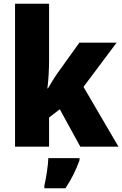

<svg xmlns="http://www.w3.org/2000/svg" viewBox="-20 -780 650 1021"><path d="M241 -460V-760H60V0H241V-155L298 -199L407 0H610L424 -318L600 -553H402L288 -394C272 -372 250 -336 235 -310H232C238 -356 241 -413 241 -460ZM403 72V61H237C236 100 225 168 216 207V221H328C362 170 383 126 403 72Z"/></svg>

Font: Noto Sans Telugu SemiCondensed Black
Style: Regular
Weight: 900
Width: 4
Designer: Jelle Bosma - Monotype Design Team
Foundry: Monotype Imaging Inc.
Version: Version 2.005